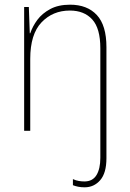

<svg xmlns="http://www.w3.org/2000/svg" viewBox="-20 -651 553 819"><path d="M341 148Q326 148 313.5 145.5Q301 143 291 139V113Q304 119 316.5 121Q329 123 340 123Q375 123 391.5 96Q408 69 408 22V-445Q408 -530 373.5 -568Q339 -606 278 -606Q205 -606 157 -555.5Q109 -505 109 -400V-93H83V-621H103L107 -509H109Q119 -539 139.5 -566.5Q160 -594 194.5 -612.5Q229 -631 279 -631Q352 -631 393 -587Q434 -543 434 -450V24Q434 87 407.5 117.5Q381 148 341 148Z"/></svg>

Font: Noto Sans Telugu UI SemiCondensed Thin
Style: Regular
Weight: 100
Width: 4
Designer: Jelle Bosma - Monotype Design Team
Foundry: Monotype Imaging Inc.
Version: Version 2.005; ttfautohint (v1.8.4.7-5d5b)